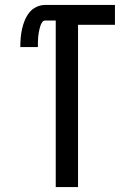

<svg xmlns="http://www.w3.org/2000/svg" viewBox="-20 -755 540 775"><path d="M205 0V-672H162Q155 -672 150.5 -665.5Q146 -659 143.5 -652Q141 -645 139.5 -638Q138 -631 136.5 -623.5Q135 -616 134.5 -609Q134 -602 133.5 -594.5Q133 -587 133 -579.5Q133 -572 133 -565H62Q62 -583 63.5 -601.5Q65 -620 69 -638Q73 -656 80 -673Q87 -690 98.5 -704.5Q110 -719 127 -727Q144 -735 162 -735H444V-655H295V0Z"/></svg>

Font: Iosevka Fixed Medium
Style: Regular
Weight: 500
Monospace: yes
Designer: Belleve Invis
Foundry: Belleve Invis
Version: Version 32.3.0